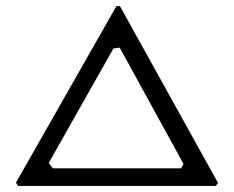

<svg xmlns="http://www.w3.org/2000/svg" viewBox="-20 -614 767 629"><path d="M39.1 -4.9 32.2 -15.6 361.3 -593.8H373L694.3 -14.6Q690.4 -10.7 687.5 -4.9ZM153.3 -62.5H573.2L581.1 -77.1L372.1 -458L351.6 -455.1L139.6 -80.1Z"/></svg>

Font: Comprehension SemiBold
Style: Regular
Weight: 600
Designer: Alfredo Marco Pradil
Foundry: Alfredo Marco Pradil
Version: 1.0